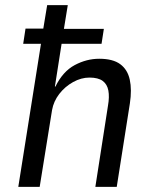

<svg xmlns="http://www.w3.org/2000/svg" viewBox="-20 -725 591 745"><path d="M51 0 139 -555H70L79 -614H148L163 -705H243L228 -613H383L374 -555H219L193 -389H195Q224 -448 270 -472.5Q316 -497 365 -497Q418 -497 446.5 -476Q475 -455 483.5 -416Q492 -377 484 -324L433 0H350L399 -315Q405 -349 400.5 -373.5Q396 -398 378.5 -411Q361 -424 327 -424Q295 -424 263.5 -406.5Q232 -389 210 -360.5Q188 -332 182 -298L134 0Z"/></svg>

Font: Nunito Sans 7pt Condensed
Style: Italic
Weight: 400
Width: 3
Italic angle: -9°
Designer: Vernon Adams
Foundry: Vernon Adams
Version: Version 3.101;gftools[0.9.27]